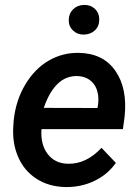

<svg xmlns="http://www.w3.org/2000/svg" viewBox="-20 -754 565 784"><path d="M247.1 9.8Q178.2 8.3 127.7 -24.9Q77.1 -58.1 53 -115.7Q28.8 -173.3 34.7 -244.1L36.1 -264.2Q44.9 -344.7 83.3 -408.9Q121.6 -473.1 178.7 -506.3Q235.8 -539.6 302.7 -538.1Q401.9 -536.1 451.4 -464.4Q501 -392.6 488.8 -277.3L481.9 -226.6H149.4Q145 -163.6 174.8 -125Q204.6 -86.4 256.8 -85.4Q331.5 -83 394.5 -150.4L453.1 -88.9Q419.9 -41.5 365.7 -15.4Q311.5 10.7 247.1 9.8ZM296.4 -443.4Q204.6 -446.3 158.7 -313.5L377.9 -313L379.9 -323.2Q383.3 -345.7 380.4 -367.2Q375 -401.9 353 -421.9Q331.1 -441.9 296.4 -443.4ZM260.7 -670.9Q260.7 -698.2 278.1 -715.6Q295.4 -732.9 322.3 -733.9Q349.1 -734.9 367.2 -718Q385.3 -701.2 385.3 -674.8Q385.3 -647 367.9 -630.4Q350.6 -613.8 323.7 -612.8Q297.4 -611.8 279.1 -628.7Q260.7 -645.5 260.7 -670.9Z"/></svg>

Font: Roboto Medium
Style: Italic
Weight: 500
Italic angle: -12°
Designer: Google
Version: Version 2.134; 2016